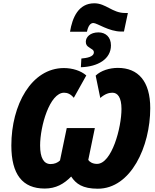

<svg xmlns="http://www.w3.org/2000/svg" viewBox="-20 -1138 944 1168"><path d="M406 -945H509C516 -979 529 -998 548 -998C571 -998 642 -946 718 -946H734L758 -1059H740C664 -1059 624 -1118 554 -1118C457 -1118 420 -1031 406 -945ZM475 -782 472 -729C576 -732 655 -779 655 -862C655 -912 623 -941 579 -941C528 -941 502 -912 502 -884C502 -866 510 -857 522 -850C534 -840 551 -836 551 -820C551 -791 506 -785 475 -782ZM252 9C320 9 369 -19 413 -64C442 -20 482 10 575 10C776 10 894 -246 894 -480C894 -643 821 -725 697 -725C647 -725 594 -709 562 -678L590 -542C620 -568 644 -574 664 -574C696 -574 719 -545 719 -475C719 -361 660 -141 570 -141C543 -141 525 -153 517 -165L557 -359H386L345 -162C331 -148 311 -140 288 -140C246 -140 224 -178 224 -253C224 -370 282 -574 370 -574C390 -574 410 -566 429 -543L505 -679C472 -708 420 -724 369 -724C171 -724 49 -500 49 -253C49 -77 117 9 252 9Z"/></svg>

Font: Noto Sans Condensed Black
Style: Italic
Weight: 900
Width: 3
Italic angle: -12°
Designer: Monotype Design Team
Foundry: Monotype Imaging Inc.
Version: Version 2.013